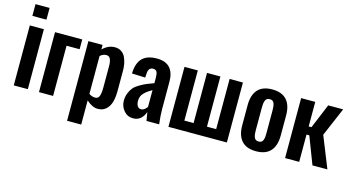

<svg xmlns="http://www.w3.org/2000/svg" viewBox="-98 -1190 3282 1788"><g transform="rotate(15 1543.0 -296.5)"><path d="M56.2 -669.9V-783.2H191.9V-669.9ZM56.2 0V-578.1H191.9V0Z M299.3 0V-578.1H561.5V-483.9H435.5V0Z M621.1 189.9V-578.1H757.3V-534.2Q811.5 -586.9 875.5 -586.9Q912.6 -586.9 939 -568.8Q965.3 -550.8 978.8 -520.5Q992.2 -490.2 997.8 -459.2Q1003.4 -428.2 1003.4 -394V-198.2Q1003.4 -137.7 990.5 -92.8Q977.5 -47.9 946.5 -19.5Q915.5 8.8 868.2 8.8Q813.5 8.8 757.3 -43V189.9ZM817.4 -85.9Q846.2 -85.9 856.7 -113.8Q867.2 -141.6 867.2 -192.9V-400.9Q867.2 -445.3 856.2 -470.7Q845.2 -496.1 816.4 -496.1Q785.6 -496.1 757.3 -471.2V-106Q785.2 -85.9 817.4 -85.9Z M1208 8.8Q1152.3 8.8 1117.7 -32.7Q1083 -74.2 1083 -127.9Q1083 -169.4 1097.4 -203.4Q1111.8 -237.3 1130.1 -258.5Q1148.4 -279.8 1185.1 -300.8Q1221.7 -321.8 1245.8 -331.8Q1270 -341.8 1315.9 -358.9V-409.2Q1315.9 -449.2 1306.6 -467.5Q1297.4 -485.8 1270 -485.8Q1223.6 -485.8 1222.2 -421.9L1219.7 -387.2L1090.8 -392.1Q1093.8 -491.7 1140.1 -539.3Q1186.5 -586.9 1280.8 -586.9Q1365.7 -586.9 1406.7 -540.5Q1447.8 -494.1 1447.8 -409.2V-142.1Q1447.8 -84.5 1458 0H1335.9Q1324.7 -60.5 1321.8 -83Q1309.6 -43.9 1281 -17.6Q1252.4 8.8 1208 8.8ZM1257.8 -91.8Q1275.4 -91.8 1291 -103.8Q1306.6 -115.7 1315.9 -129.9V-292Q1290 -276.9 1273.7 -265.1Q1257.3 -253.4 1241.5 -237.5Q1225.6 -221.7 1218.3 -202.9Q1210.9 -184.1 1210.9 -161.1Q1210.9 -128.9 1223.4 -110.4Q1235.8 -91.8 1257.8 -91.8Z M1547.4 0V-578.1H1675.8V-94.2H1764.6V-578.1H1893.6V-94.2H1982.4V-578.1H2110.8V0Z M2392.6 8.8Q2299.8 8.8 2253.7 -42.7Q2207.5 -94.2 2207.5 -191.9V-386.2Q2207.5 -483.9 2253.7 -535.4Q2299.8 -586.9 2392.6 -586.9Q2485.8 -586.9 2532.2 -535.4Q2578.6 -483.9 2578.6 -386.2V-191.9Q2578.6 -94.2 2532.2 -42.7Q2485.8 8.8 2392.6 8.8ZM2393.6 -85Q2410.2 -85 2420.7 -92Q2431.2 -99.1 2436.3 -113.8Q2441.4 -128.4 2442.9 -143.6Q2444.3 -158.7 2444.3 -182.1V-395Q2444.3 -418.5 2442.6 -433.8Q2440.9 -449.2 2436 -464.1Q2431.2 -479 2420.7 -486.1Q2410.2 -493.2 2393.6 -493.2Q2376.5 -493.2 2365.7 -485.8Q2355 -478.5 2349.9 -463.9Q2344.7 -449.2 2343 -433.8Q2341.3 -418.5 2341.3 -395V-182.1Q2341.3 -159.2 2343 -144Q2344.7 -128.9 2349.9 -114.3Q2355 -99.6 2365.7 -92.3Q2376.5 -85 2393.6 -85Z M2671.9 0V-578.1H2808.1V-341.8H2835L2933.1 -578.1H3077.1L2959 -301.8L3080.1 0H2936L2835 -263.2H2808.1V0Z"/></g></svg>

Font: Oswald Medium
Style: Regular
Weight: 500
Designer: Vernon Adams
Foundry: Vernon Adams
Version: Version 4.103